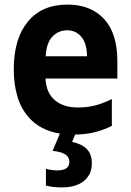

<svg xmlns="http://www.w3.org/2000/svg" viewBox="-20 -576 570 836"><path d="M299 10Q173 10 106.5 -63.5Q40 -137 40 -275Q40 -407 101 -481.5Q162 -556 274 -556Q375 -556 433 -493.5Q491 -431 491 -309V-234H178Q181 -172 218.5 -140Q256 -108 319 -108Q365 -108 402 -119Q439 -130 467 -145V-28Q439 -13 397 -1.5Q355 10 299 10ZM359 -331Q358 -388 334 -416Q310 -444 273 -444Q234 -444 208 -416.5Q182 -389 179 -331ZM248 240Q231 240 212.5 238Q194 236 180 232V159Q206 166 229 166Q282 166 282 129Q282 107 263 95.5Q244 84 209 81L244 -2H312L294 42Q335 50 357.5 72.5Q380 95 380 135Q380 183 346 211.5Q312 240 248 240Z"/></svg>

Font: Noto Sans Mono Condensed
Style: Bold
Weight: 700
Width: 3
Designer: Monotype Design Team
Foundry: Monotype Imaging Inc.
Version: Version 2.014